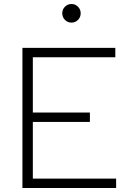

<svg xmlns="http://www.w3.org/2000/svg" viewBox="-20 -939 646 959"><path d="M92 0V-700H556V-653H144V-377H429V-330H144V-47H560V0ZM337 -826Q318 -826 304.5 -839.5Q291 -853 291 -873Q291 -892 304.5 -905.5Q318 -919 337 -919Q356 -919 369.5 -905.5Q383 -892 383 -873Q383 -853 369.5 -839.5Q356 -826 337 -826Z"/></svg>

Font: Red Hat Text Light
Style: Regular
Weight: 300
Designer: Pentagram, MCKL
Foundry: Pentagram, MCKL
Version: Version 1.023; ttfautohint (v1.8.3)